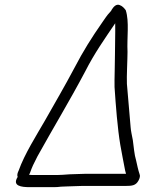

<svg xmlns="http://www.w3.org/2000/svg" viewBox="-20 -725 647 792"><path d="M267.4 -6 238.9 -4C230.8 -3.3 222.7 -3 214.7 -3H113.7C108.4 -3 103.8 -3.3 99.9 -4L103.8 -12C112.5 -36.5 118.2 -48.8 134.5 -80C199.4 -197.3 267.3 -308.9 331.3 -430C369.8 -505.8 411.7 -564.6 455.2 -629C456 -586.8 454.2 -542.8 454.2 -499C454.5 -467.1 451.6 -397.6 452.5 -366C457.4 -291 464.9 -194.4 476.3 -127C483.1 -92.7 489.2 -54 496.1 -22L499.8 -8H329.8C308.5 -8 287.4 -6 267.4 -6ZM318.3 42H497.3C524.8 42 540.4 40.4 551.5 19.5C557.4 8.5 558.7 -0.3 555.6 -7C549.7 -24.4 545.7 -44.4 541.5 -63C533.8 -87.7 532 -119 527.9 -147L522.4 -175C520.6 -184.3 519.4 -192.8 518.8 -200.5C515 -251.5 507.2 -330.3 503.5 -379C502 -409.8 506 -479.9 506 -511C503.1 -569.4 514 -635.7 498.7 -683C492.1 -691.6 485.3 -700.2 472.6 -704.5C459.2 -709 448.6 -697.2 441.4 -686C439.8 -682 437.3 -678.3 433.8 -675C418.7 -659.2 414.4 -649.7 400.7 -631C357.9 -569.6 323.6 -515.2 286.5 -444C248 -371 204.1 -296.2 165.6 -228C130.1 -166.2 81.5 -90.2 56.8 -21C52.4 -11.7 49.6 -3.3 52.8 5C29.1 42.6 68.8 47 102.1 47H203.1C212.5 47 222 46.3 231.6 45C239.6 45 248 44.7 256.8 44C276.9 44 296.8 42 318.3 42Z"/></svg>

Font: HoneyBee
Style: BookIt
Weight: 300
Foundry: Cannot Into Space Fonts
Version: Version 0.89